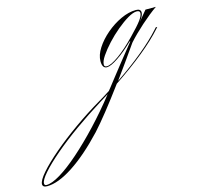

<svg xmlns="http://www.w3.org/2000/svg" viewBox="-613 -361 1032 1000"><g transform="rotate(-15 -97.0 139.5)"><path d="M-18 5Q-43 5 -43 -34Q-43 -67 -19.5 -103.5Q4 -140 41.5 -172Q79 -204 122 -224Q165 -244 204 -244Q230 -244 230 -224Q230 -207 208 -179L209 -180L253 -233H309Q269 -205 223 -164Q177 -123 143 -85Q76 11 19 89Q99 35 164 -18.5Q229 -72 272 -120L281 -130H289L282 -122Q193 -22 9 101Q-45 174 -88 228Q-131 282 -163 317Q-256 416 -338 469.5Q-420 523 -479 523Q-503 523 -503 506Q-503 486 -469 447Q-435 408 -377.5 359Q-320 310 -248 259Q-176 208 -101 164Q-70 146 -41 127Q-36 122 -32 116Q-12 90 10.5 61.5Q33 33 62.5 -4.5Q92 -42 134 -94H130Q85 -50 44 -22.5Q3 5 -18 5ZM-17 0Q5 0 49 -31.5Q93 -63 142 -114Q189 -162 206 -185.5Q223 -209 223 -223Q223 -236 206 -236Q187 -236 158 -219Q129 -202 96 -174.5Q63 -147 34.5 -116Q6 -85 -12.5 -57.5Q-31 -30 -31 -12Q-31 0 -17 0ZM-492 505Q-492 516 -481 516Q-452 516 -405 487.5Q-358 459 -299.5 407.5Q-241 356 -177 288Q-113 220 -51 141Q-73 154 -96 169Q-175 218 -246.5 269Q-318 320 -373 367Q-428 414 -460 450.5Q-492 487 -492 505Z"/></g></svg>

Font: Ballet 72pt
Style: Regular
Weight: 400
Designer: Maximiliano R. Sproviero
Foundry: Omnibus-Type
Version: Version 1.100; ttfautohint (v1.8.3)